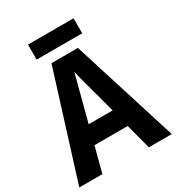

<svg xmlns="http://www.w3.org/2000/svg" viewBox="-205 -1072 1039 1131"><g transform="rotate(-30 314.5 -506.0)"><path d="M473 -66 428 -237H202L157 -66H0L224 -782H404L629 -66ZM349 -540Q341 -569 331 -606Q321 -643 315 -672Q311 -654 304 -627.5Q297 -601 290.5 -577Q284 -553 281 -540L234 -361H397ZM469 -946V-844H159V-946Z"/></g></svg>

Font: Noto Sans Malayalam UI SemiCondensed
Style: Bold
Weight: 700
Width: 4
Designer: Jelle Bosma - Monotype Design Team
Foundry: Monotype Imaging Inc.
Version: Version 2.104; ttfautohint (v1.8.4.7-5d5b)